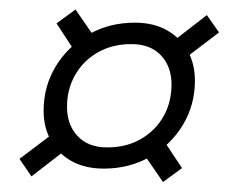

<svg xmlns="http://www.w3.org/2000/svg" viewBox="-20 -444 490 394"><path d="M96 -396 135 -424.5 177 -363.5 136.5 -334ZM404.5 -413 429.5 -377.5 354 -320 329.5 -355ZM353.5 -99 314.5 -70.5 272.5 -131.5 312.5 -161ZM20 -118 95.5 -175 119.5 -140 44.5 -82ZM256.5 -397.5Q295 -397.5 322.5 -382Q350 -366.5 365 -339.8Q380 -313 380 -278.5Q380 -229 355.5 -188Q331 -147 288.5 -122.5Q246 -98 193 -98Q155 -98 127.2 -113.2Q99.5 -128.5 84.5 -155.5Q69.5 -182.5 69.5 -216.5Q69.5 -266.5 94 -307.2Q118.5 -348 161 -372.8Q203.5 -397.5 256.5 -397.5ZM200 -141.5Q239.5 -141.5 269.2 -158.8Q299 -176 315.5 -205.2Q332 -234.5 332 -270.5Q332 -307.5 310.2 -330.5Q288.5 -353.5 249.5 -353.5Q210 -353.5 180.2 -336.2Q150.5 -319 134 -289.8Q117.5 -260.5 117.5 -225Q117.5 -188 139.2 -164.8Q161 -141.5 200 -141.5Z"/></svg>

Font: Newsreader 60pt
Style: Bold Italic
Weight: 700
Italic angle: -17°
Designer: Hugues Gentile
Foundry: Production Type
Version: Version 1.003